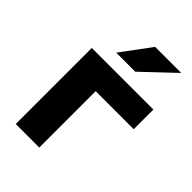

<svg xmlns="http://www.w3.org/2000/svg" viewBox="-221 -848 943 943"><g transform="rotate(45 251.0 -376.0)"><path d="M496.6 -528.3V-391.6H232.4V0H68.8V-528.3ZM169.9 -596.7 285.2 -752H466.3L302.2 -596.7Z"/></g></svg>

Font: Bert Sans Black
Style: Regular
Weight: 900
Designer: Christian Robertson, Adam Twardoch, & Cristiano Sobral
Foundry: Google
Version: Version 12.135;January 10, 2020;FontCreator 12.0.0.2547 64-b